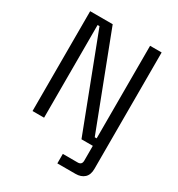

<svg xmlns="http://www.w3.org/2000/svg" viewBox="-208 -833 1079 1166"><g transform="rotate(30 331.5 -250.0)"><path d="M162 0H81V-700H239L487.8 -51H501.2V-700H582.2V0H424.2L175.5 -649.8H162ZM497.8 200H370.5V133.5H475Q503.8 133.5 503.8 103.5V0H582.2V116.5Q582.2 158 559.4 179Q536.5 200 497.8 200Z"/></g></svg>

Font: Space Grotesk Variable Light
Style: Regular
Weight: 300
Designer: Florian Karsten
Foundry: Florian Karsten
Version: Version 2.000